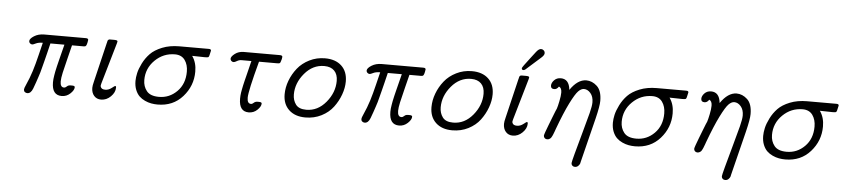

<svg xmlns="http://www.w3.org/2000/svg" viewBox="-48 -982 6537 1487"><g transform="rotate(5 3220.5 -238.0)"><path d="M145 -20Q145 -29.8 157.2 -56.2Q183.1 -113.3 200.4 -168.7Q217.8 -224.1 235.4 -297.6Q252.9 -371.1 258.8 -393.1Q225.6 -393.1 205.3 -383.1Q185.1 -373 178.2 -373Q168.5 -373 160.6 -380.1Q152.8 -387.2 152.8 -397Q152.8 -416 186 -437Q219.2 -458 265.1 -458H587.9Q606.9 -458 606.9 -445.8Q601.1 -401.9 590.8 -396Q585 -393.1 577.1 -393.1H485.8Q478 -359.9 460 -289.6Q441.9 -219.2 432.4 -175.5Q422.9 -131.8 422.9 -107.9Q422.9 -62 452.1 -62Q463.4 -62 473.6 -72.5Q483.9 -83 502 -83H514.2Q535.2 -83 535.2 -71.8Q535.2 -48.8 506.6 -22Q478 4.9 439.9 4.9Q363.8 4.9 363.8 -95.2Q363.8 -108.4 365 -120.1Q366.2 -131.8 369.1 -149.9Q372.1 -168 374.5 -180.4Q377 -192.9 383.5 -220.9Q390.1 -249 394.5 -265.6Q398.9 -282.2 409.4 -324.7Q419.9 -367.2 426.8 -393.1H317.9Q311 -365.2 299.1 -315.7Q287.1 -266.1 283 -251.5Q278.8 -236.8 271 -205.3Q263.2 -173.8 259.5 -161.9Q255.9 -149.9 248 -126Q240.2 -102.1 233.2 -82Q226.1 -62 215.8 -34.2Q200.7 5.9 172.9 5.9Q161.6 5.9 153.3 -1Q145 -7.8 145 -20Z M670.9 -79.1Q670.9 -96.2 679.2 -127.9L752 -432.1Q752.9 -434.1 753.9 -439Q754.9 -443.8 755.4 -446Q755.9 -448.2 756.8 -451.7Q757.8 -455.1 758.8 -456.1Q759.8 -457 761.5 -459Q763.2 -460.9 765.1 -461.9Q767.1 -462.9 769.5 -463.4Q772 -463.9 775.9 -463.9H809.1Q834 -463.9 834 -454.1Q834 -449.2 831.1 -439.9L738.8 -122.1Q731.9 -102.1 735.8 -92.8Q742.7 -72.8 772 -73.2Q797.9 -73.2 820.8 -91.1Q843.8 -108.9 846.2 -108.9Q854 -108.9 854 -96.2Q854 -59.1 821 -26.6Q788.1 5.9 746.1 5.9Q711.9 5.9 691.4 -17.6Q670.9 -41 670.9 -79.1Z M999.5 -161.1Q999.5 -189 1007.1 -222.9Q1014.6 -256.8 1036.1 -299.8Q1057.6 -342.8 1090.6 -377Q1123.5 -411.1 1182.1 -434.6Q1240.7 -458 1314.9 -458H1543.9Q1562 -458 1561.5 -445.8Q1561.5 -440.9 1552.7 -407.2Q1549.8 -396 1544.7 -393.6Q1539.6 -391.1 1516.6 -391.1Q1515.6 -391.1 1419.9 -393.1Q1455.1 -343.3 1454.6 -272.9Q1454.6 -162.1 1380.1 -78.1Q1305.7 5.9 1185.5 5.9Q1160.6 5.9 1136.2 1.5Q1111.8 -2.9 1086.7 -14.4Q1061.5 -25.9 1042.7 -43.9Q1023.9 -62 1011.7 -92Q999.5 -122.1 999.5 -161.1ZM1066.9 -174.8Q1066.9 -125 1095.2 -89.6Q1123.5 -54.2 1190.9 -54.2Q1272 -54.2 1330.8 -113Q1389.6 -171.9 1389.6 -267.1Q1389.6 -321.3 1363.8 -357.2Q1337.9 -393.1 1286.6 -393.1Q1196.8 -393.1 1131.8 -329.3Q1066.9 -265.6 1066.9 -174.8Z M1718.3 -397Q1718.3 -414.1 1746.8 -436Q1775.4 -458 1816.4 -458H2096.2Q2116.2 -458 2116.2 -445.8Q2116.2 -431.6 2106.4 -404.8Q2103.5 -397 2098.4 -395Q2093.3 -393.1 2078.6 -393.1H1939.5Q1876.5 -159.2 1876.5 -107.9Q1876.5 -62 1906.2 -62Q1916 -62 1926.8 -72.5Q1937.5 -83 1955.6 -83H1967.3Q1988.3 -83 1988.3 -71.8Q1988.3 -48.8 1960.4 -22Q1932.6 4.9 1893.6 4.9Q1818.4 4.9 1818.4 -95.2Q1818.4 -106.4 1819.3 -118.7Q1820.3 -130.9 1821.8 -141.4Q1823.2 -151.9 1826.9 -169.9Q1830.6 -188 1833 -200Q1835.4 -211.9 1842 -238Q1848.6 -264.2 1852.5 -280Q1856.4 -295.9 1865.5 -332.5Q1874.5 -369.1 1880.4 -393.1H1804.2Q1785.2 -393.1 1768.8 -383.1Q1752.4 -373 1743.7 -373Q1732.4 -373 1725.3 -380.6Q1718.3 -388.2 1718.3 -397Z M2159.2 -159.2Q2159.2 -212.4 2179.2 -265.6Q2199.2 -318.8 2234.9 -363.5Q2270.5 -408.2 2326.4 -436Q2382.3 -463.9 2447.3 -463.9Q2529.3 -463.9 2575.9 -419.9Q2622.6 -376 2622.6 -298.8Q2622.6 -249 2603.5 -196.5Q2584.5 -144 2550 -97.9Q2515.6 -51.8 2459 -22.9Q2402.3 5.9 2334.5 5.9Q2253.4 5.9 2206.3 -38.6Q2159.2 -83 2159.2 -159.2ZM2230.5 -164.1Q2230.5 -119.1 2254.4 -86.7Q2278.3 -54.2 2336.4 -54.2Q2425.3 -54.2 2488.8 -130.6Q2552.2 -207 2552.2 -296.9Q2552.2 -347.7 2524.9 -375.7Q2497.6 -403.8 2446.3 -403.8Q2357.4 -403.8 2293.9 -328.4Q2230.5 -252.9 2230.5 -164.1Z M2768.1 -20Q2768.1 -29.8 2780.3 -56.2Q2806.2 -113.3 2823.5 -168.7Q2840.8 -224.1 2858.4 -297.6Q2876 -371.1 2881.8 -393.1Q2848.6 -393.1 2828.4 -383.1Q2808.1 -373 2801.3 -373Q2791.5 -373 2783.7 -380.1Q2775.9 -387.2 2775.9 -397Q2775.9 -416 2809.1 -437Q2842.3 -458 2888.2 -458H3210.9Q3230 -458 3230 -445.8Q3224.1 -401.9 3213.9 -396Q3208 -393.1 3200.2 -393.1H3108.9Q3101.1 -359.9 3083 -289.6Q3064.9 -219.2 3055.4 -175.5Q3045.9 -131.8 3045.9 -107.9Q3045.9 -62 3075.2 -62Q3086.4 -62 3096.7 -72.5Q3106.9 -83 3125 -83H3137.2Q3158.2 -83 3158.2 -71.8Q3158.2 -48.8 3129.6 -22Q3101.1 4.9 3063 4.9Q2986.8 4.9 2986.8 -95.2Q2986.8 -108.4 2988 -120.1Q2989.3 -131.8 2992.2 -149.9Q2995.1 -168 2997.6 -180.4Q3000 -192.9 3006.6 -220.9Q3013.2 -249 3017.6 -265.6Q3022 -282.2 3032.5 -324.7Q3043 -367.2 3049.8 -393.1H2940.9Q2934.1 -365.2 2922.1 -315.7Q2910.2 -266.1 2906 -251.5Q2901.9 -236.8 2894 -205.3Q2886.2 -173.8 2882.6 -161.9Q2878.9 -149.9 2871.1 -126Q2863.3 -102.1 2856.2 -82Q2849.1 -62 2838.9 -34.2Q2823.7 5.9 2795.9 5.9Q2784.7 5.9 2776.4 -1Q2768.1 -7.8 2768.1 -20Z M3300.8 -159.2Q3300.8 -212.4 3320.8 -265.6Q3340.8 -318.8 3376.5 -363.5Q3412.1 -408.2 3468 -436Q3523.9 -463.9 3588.9 -463.9Q3670.9 -463.9 3717.5 -419.9Q3764.2 -376 3764.2 -298.8Q3764.2 -249 3745.1 -196.5Q3726.1 -144 3691.7 -97.9Q3657.2 -51.8 3600.6 -22.9Q3543.9 5.9 3476.1 5.9Q3395 5.9 3347.9 -38.6Q3300.8 -83 3300.8 -159.2ZM3372.1 -164.1Q3372.1 -119.1 3396 -86.7Q3419.9 -54.2 3478 -54.2Q3566.9 -54.2 3630.4 -130.6Q3693.8 -207 3693.8 -296.9Q3693.8 -347.7 3666.5 -375.7Q3639.2 -403.8 3587.9 -403.8Q3499 -403.8 3435.5 -328.4Q3372.1 -252.9 3372.1 -164.1Z M3871.6 -79.1Q3871.6 -96.2 3879.9 -127.9L3952.6 -432.1Q3953.6 -434.1 3954.6 -439Q3955.6 -443.8 3956.1 -446Q3956.5 -448.2 3957.5 -451.7Q3958.5 -455.1 3959.5 -456.1Q3960.4 -457 3962.2 -459Q3963.9 -460.9 3965.8 -461.9Q3967.8 -462.9 3970.2 -463.4Q3972.7 -463.9 3976.6 -463.9H4009.8Q4034.7 -463.9 4034.7 -454.1Q4034.7 -449.2 4031.7 -439.9L3939.5 -122.1Q3932.6 -102.1 3936.5 -92.8Q3943.4 -72.8 3972.7 -73.2Q3998.5 -73.2 4021.5 -91.1Q4044.4 -108.9 4046.9 -108.9Q4054.7 -108.9 4054.7 -96.2Q4054.7 -59.1 4021.7 -26.6Q3988.8 5.9 3946.8 5.9Q3912.6 5.9 3892.1 -17.6Q3871.6 -41 3871.6 -79.1ZM3971.7 -521Q3971.7 -527.8 4030.8 -604Q4054.7 -634.8 4069.8 -654.8Q4089.8 -680.7 4107.4 -681.2Q4119.6 -681.2 4128.7 -672.6Q4137.7 -664.1 4137.7 -650.9Q4137.7 -635.7 4115.7 -616.2Q4089.8 -593.3 4053.7 -561Q4008.8 -520 4000.2 -513.4Q3991.7 -506.8 3984.9 -506.8Q3971.7 -506.8 3971.7 -521Z M4187.5 -15.1Q4187.5 -21 4196 -44.9Q4204.6 -68.8 4216.6 -99.9Q4228.5 -130.9 4240 -160.4Q4251.5 -189.9 4260.3 -211.9L4269.5 -232.9Q4275.4 -250 4283.9 -291.5Q4292.5 -333 4292.5 -358.9Q4292.5 -395 4270.5 -403.8Q4256.3 -380.9 4235.4 -380.9Q4208.5 -380.9 4208.5 -405.8Q4208.5 -427.7 4228.5 -448.5Q4248.5 -469.2 4279.3 -469.2Q4343.3 -469.2 4352.5 -388.2Q4352.5 -386.2 4352.5 -384.8Q4410.6 -469.7 4477.5 -470.2Q4523.4 -470.2 4561.3 -435.1Q4599.1 -399.9 4599.1 -320.8Q4599.1 -280.8 4575.2 -183.1L4489.3 162.1Q4489.3 165 4486.8 174.1Q4484.4 183.1 4473.9 194.1Q4463.4 205.1 4447.3 205.1Q4435.1 205.1 4427.2 197.5Q4419.4 189.9 4419.4 178.2Q4419.4 169.4 4437 103.8Q4454.6 38.1 4482.9 -63.5Q4511.2 -165 4525.4 -220.2Q4539.6 -276.4 4539.6 -304.2Q4539.6 -349.1 4516.8 -375.5Q4494.1 -401.9 4465.3 -401.9Q4444.3 -401.9 4421.9 -379.4Q4399.4 -356.9 4361.3 -281Q4323.2 -205.1 4274.4 -73.2Q4272.5 -67.4 4268.8 -57.1Q4265.1 -46.9 4263.2 -42.5Q4261.2 -38.1 4258.3 -30Q4255.4 -22 4252.9 -18.1Q4250.5 -14.2 4247.3 -8.1Q4244.1 -2 4240.7 0.5Q4237.3 2.9 4233.4 5.9Q4229.5 8.8 4224.9 10Q4220.2 11.2 4214.4 11.2Q4203.1 11.2 4195.3 3.7Q4187.5 -3.9 4187.5 -15.1Z M4710.9 -161.1Q4710.9 -189 4718.5 -222.9Q4726.1 -256.8 4747.6 -299.8Q4769 -342.8 4802 -377Q4835 -411.1 4893.6 -434.6Q4952.1 -458 5026.4 -458H5255.4Q5273.4 -458 5272.9 -445.8Q5272.9 -440.9 5264.2 -407.2Q5261.2 -396 5256.1 -393.6Q5251 -391.1 5228 -391.1Q5227.1 -391.1 5131.3 -393.1Q5166.5 -343.3 5166 -272.9Q5166 -162.1 5091.6 -78.1Q5017.1 5.9 4897 5.9Q4872.1 5.9 4847.7 1.5Q4823.2 -2.9 4798.1 -14.4Q4772.9 -25.9 4754.2 -43.9Q4735.4 -62 4723.1 -92Q4710.9 -122.1 4710.9 -161.1ZM4778.3 -174.8Q4778.3 -125 4806.6 -89.6Q4835 -54.2 4902.3 -54.2Q4983.4 -54.2 5042.2 -113Q5101.1 -171.9 5101.1 -267.1Q5101.1 -321.3 5075.2 -357.2Q5049.3 -393.1 4998 -393.1Q4908.2 -393.1 4843.3 -329.3Q4778.3 -265.6 4778.3 -174.8Z M5356 -15.1Q5356 -21 5364.5 -44.9Q5373 -68.8 5385 -99.9Q5397 -130.9 5408.4 -160.4Q5419.9 -189.9 5428.7 -211.9L5438 -232.9Q5443.8 -250 5452.4 -291.5Q5460.9 -333 5460.9 -358.9Q5460.9 -395 5439 -403.8Q5424.8 -380.9 5403.8 -380.9Q5377 -380.9 5377 -405.8Q5377 -427.7 5397 -448.5Q5417 -469.2 5447.8 -469.2Q5511.7 -469.2 5521 -388.2Q5521 -386.2 5521 -384.8Q5579.1 -469.7 5646 -470.2Q5691.9 -470.2 5729.7 -435.1Q5767.6 -399.9 5767.6 -320.8Q5767.6 -280.8 5743.7 -183.1L5657.7 162.1Q5657.7 165 5655.3 174.1Q5652.8 183.1 5642.3 194.1Q5631.8 205.1 5615.7 205.1Q5603.5 205.1 5595.7 197.5Q5587.9 189.9 5587.9 178.2Q5587.9 169.4 5605.5 103.8Q5623 38.1 5651.4 -63.5Q5679.7 -165 5693.8 -220.2Q5708 -276.4 5708 -304.2Q5708 -349.1 5685.3 -375.5Q5662.6 -401.9 5633.8 -401.9Q5612.8 -401.9 5590.3 -379.4Q5567.9 -356.9 5529.8 -281Q5491.7 -205.1 5442.9 -73.2Q5440.9 -67.4 5437.3 -57.1Q5433.6 -46.9 5431.6 -42.5Q5429.7 -38.1 5426.8 -30Q5423.8 -22 5421.4 -18.1Q5418.9 -14.2 5415.8 -8.1Q5412.6 -2 5409.2 0.5Q5405.8 2.9 5401.9 5.9Q5397.9 8.8 5393.3 10Q5388.7 11.2 5382.8 11.2Q5371.6 11.2 5363.8 3.7Q5356 -3.9 5356 -15.1Z M5879.4 -161.1Q5879.4 -189 5887 -222.9Q5894.5 -256.8 5916 -299.8Q5937.5 -342.8 5970.5 -377Q6003.4 -411.1 6062 -434.6Q6120.6 -458 6194.8 -458H6423.8Q6441.9 -458 6441.4 -445.8Q6441.4 -440.9 6432.6 -407.2Q6429.7 -396 6424.6 -393.6Q6419.4 -391.1 6396.5 -391.1Q6395.5 -391.1 6299.8 -393.1Q6335 -343.3 6334.5 -272.9Q6334.5 -162.1 6260 -78.1Q6185.5 5.9 6065.4 5.9Q6040.5 5.9 6016.1 1.5Q5991.7 -2.9 5966.6 -14.4Q5941.4 -25.9 5922.6 -43.9Q5903.8 -62 5891.6 -92Q5879.4 -122.1 5879.4 -161.1ZM5946.8 -174.8Q5946.8 -125 5975.1 -89.6Q6003.4 -54.2 6070.8 -54.2Q6151.9 -54.2 6210.7 -113Q6269.5 -171.9 6269.5 -267.1Q6269.5 -321.3 6243.7 -357.2Q6217.8 -393.1 6166.5 -393.1Q6076.7 -393.1 6011.7 -329.3Q5946.8 -265.6 5946.8 -174.8Z"/></g></svg>

Font: CMU Concrete
Style: Italic
Weight: 500
Italic angle: -14.04°
Version: Version 0.7.0